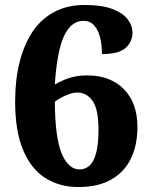

<svg xmlns="http://www.w3.org/2000/svg" viewBox="-20 -744 607 774"><path d="M296 10Q220 10 162.5 -26.5Q105 -63 73 -139.5Q41 -216 41 -335Q41 -422 59 -493.5Q77 -565 111.5 -616.5Q146 -668 199 -696Q252 -724 322 -724Q390 -724 432.5 -708Q475 -692 494.5 -666.5Q514 -641 514 -612Q514 -576 486.5 -551Q459 -526 391 -526Q391 -563 383.5 -593Q376 -623 359.5 -641.5Q343 -660 317 -660Q281 -660 256.5 -629Q232 -598 219 -540.5Q206 -483 201 -403Q229 -420 260.5 -430Q292 -440 332 -440Q424 -440 479 -385Q534 -330 534 -231Q534 -160 508 -105.5Q482 -51 429 -20.5Q376 10 296 10ZM301 -61Q323 -61 340 -75.5Q357 -90 367 -125.5Q377 -161 377 -221Q377 -304 353 -337.5Q329 -371 292 -371Q277 -371 261 -365.5Q245 -360 229.5 -352Q214 -344 201 -334Q202 -188 229 -124.5Q256 -61 301 -61Z"/></svg>

Font: Noto Rashi Hebrew ExtraBold
Style: Regular
Weight: 800
Version: Version 1.006